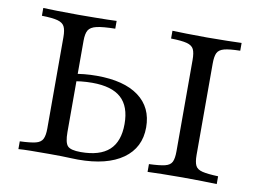

<svg xmlns="http://www.w3.org/2000/svg" viewBox="-66 -668 1035 765"><g transform="rotate(10 451.5 -285.5)"><path d="M50.8 0V-31.5Q93.5 -33.1 114.5 -38.3Q135.5 -43.5 142.7 -58.1Q150 -72.6 150 -100.8V-470.2Q150 -499.2 142.7 -513.3Q135.5 -527.4 114.5 -533.1Q93.5 -538.7 50.8 -539.5V-571Q71.8 -570.2 107.3 -569.4Q142.7 -568.5 193.5 -568.5Q230.6 -568.5 260.5 -569Q290.3 -569.4 312.5 -569.8Q334.7 -570.2 347.6 -571V-539.5Q298.4 -538.7 273.4 -533.1Q248.4 -527.4 239.9 -513.3Q231.5 -499.2 231.5 -470.2V-100.8Q231.5 -58.1 244 -44.8Q256.5 -31.5 296.8 -31.5Q374.2 -31.5 412.1 -66.1Q450 -100.8 450 -171.8Q450 -242.7 412.1 -277Q374.2 -311.3 295.2 -311.3Q272.6 -311.3 249.6 -308.9Q226.6 -306.5 204.8 -300.8V-331.5Q232.3 -337.1 257.3 -339.5Q282.3 -341.9 308.1 -341.9Q418.5 -341.9 477.8 -298Q537.1 -254 537.1 -173.4Q537.1 -91.1 473 -45.6Q408.9 0 291.9 0Q278.2 0 262.1 -0.8Q246 -1.6 225.4 -2Q204.8 -2.4 177.4 -2.4Q133.1 -2.4 100.8 -2Q68.5 -1.6 50.8 0ZM573.4 0V-31.5Q616.9 -33.1 637.9 -38.3Q658.9 -43.5 665.7 -57.7Q672.6 -71.8 672.6 -100.8V-470.2Q672.6 -499.2 665.7 -513.3Q658.9 -527.4 637.9 -533.1Q616.9 -538.7 573.4 -539.5V-571Q595.2 -570.2 631 -569.4Q666.9 -568.5 713.7 -568.5Q757.3 -568.5 794 -569.4Q830.6 -570.2 853.2 -571V-539.5Q809.7 -538.7 788.7 -533.1Q767.7 -527.4 760.9 -513.3Q754 -499.2 754 -470.2V-100.8Q754 -71.8 760.9 -57.7Q767.7 -43.5 789.1 -38.3Q810.5 -33.1 853.2 -31.5V0Q830.6 -0.8 794 -1.6Q757.3 -2.4 713.7 -2.4Q666.9 -2.4 631 -1.6Q595.2 -0.8 573.4 0Z"/></g></svg>

Font: Playfair 12pt
Style: Regular
Weight: 400
Designer: Claus Eggers Sørensen
Foundry: Claus Eggers Sørensen
Version: Version 2.000;gftools[0.9.28]